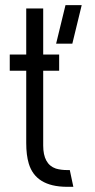

<svg xmlns="http://www.w3.org/2000/svg" viewBox="-20 -720 365 740"><path d="M196.3 -551.8 232.4 -700.2H294.9L258.8 -551.8ZM17.6 -447.3V-509.8H81.1V-687.5H146.5V-509.8H208V-447.3H146.5V-159.2Q146.5 -86.9 195.3 -70.3Q214.8 -64.5 240.2 -64.5H249L262.7 0H236.3Q117.2 -1 90.8 -89.8Q81.1 -122.1 81.1 -168.9V-447.3Z"/></svg>

Font: Post No Bills Colombo Medium
Style: Regular
Weight: 500
Designer: Kosala Senevirathne, Siva Puranthara, Lasantha Premarathna, Tharique Azeez
Foundry: Mooniak
Version: Version 1.220 ; ttfautohint (v1.6)